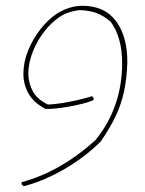

<svg xmlns="http://www.w3.org/2000/svg" viewBox="-20 -530 501 665"><path d="M62 115 55 109V101Q189 65 310 -44Q403 -158 403 -312Q403 -401 363 -455Q340 -475 315 -484.5Q290 -494 256 -495Q213 -490 184.5 -470Q156 -450 136 -424Q110 -392 94 -352Q78 -312 78 -272Q80 -238 95 -211.5Q110 -185 146 -168Q160 -168 188 -172Q216 -176 247 -183Q278 -190 299 -197L305 -190L303 -183Q290 -177 266.5 -171Q243 -165 217.5 -160.5Q192 -156 170 -154Q148 -152 137 -153Q96 -175 78.5 -206.5Q61 -238 61 -274Q61 -315 77.5 -355.5Q94 -396 121 -430Q148 -464 179 -484Q203 -498 224 -504Q245 -510 265 -510Q343 -510 382.5 -456Q422 -402 421 -312Q419 -255 409 -210.5Q399 -166 379.5 -125.5Q360 -85 329 -40Q293 -4 247.5 27.5Q202 59 154 81.5Q106 104 62 115Z"/></svg>

Font: Labrada Thin
Style: Italic
Weight: 100
Italic angle: -7°
Designer: Mercedes Jáuregui
Foundry: Omnibus-Type Team
Version: Version 1.000; ttfautohint (v1.8.4.7-5d5b)